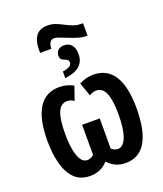

<svg xmlns="http://www.w3.org/2000/svg" viewBox="-166 -1031 976 1148"><g transform="rotate(-20 322.0 -456.5)"><path d="M274 -923Q302 -923 325 -914Q348 -905 370.5 -893Q393 -881 417 -872Q441 -863 470 -863H479V-784H469Q446 -784 419 -792.5Q392 -801 365.5 -811.5Q339 -822 318 -830Q297 -838 287 -838Q249 -838 249 -784H177V-803Q177 -860 200 -891.5Q223 -923 274 -923ZM327 -778Q357 -778 374 -757Q391 -736 391 -700Q391 -604 267 -591V-633Q325 -641 325 -669Q325 -682 317.5 -687.5Q310 -693 299.5 -696.5Q289 -700 281.5 -707Q274 -714 274 -730Q274 -752 288 -765Q302 -778 327 -778ZM208 10Q147 10 110 -26.5Q73 -63 55.5 -127.5Q38 -192 38 -276Q38 -412 82 -482.5Q126 -553 214 -553Q261 -553 303 -530L273 -444Q251 -458 229 -458Q189 -458 170.5 -414.5Q152 -371 152 -277Q152 -223 159.5 -179.5Q167 -136 183 -110.5Q199 -85 224 -85Q246 -85 266 -102V-294H378V-102Q397 -85 419 -85Q453 -85 472.5 -134.5Q492 -184 492 -277Q492 -371 473 -414.5Q454 -458 414 -458Q393 -458 370 -444L340 -530Q383 -553 430 -553Q518 -553 562 -483Q606 -413 606 -276Q606 -136 563.5 -63Q521 10 434 10Q366 10 322 -40Q278 10 208 10Z"/></g></svg>

Font: Noto Sans ExtraCondensed SemiBold
Style: Regular
Weight: 600
Width: 2
Designer: Monotype Design Team
Foundry: Monotype Imaging Inc.
Version: Version 2.013; ttfautohint (v1.8.4.7-5d5b)